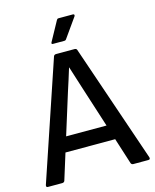

<svg xmlns="http://www.w3.org/2000/svg" viewBox="-123 -914 803 996"><g transform="rotate(-15 279.0 -415.5)"><path d="M226 -710H286C291 -710 295 -711 298 -716L371 -819C375 -825 373 -831 366 -831H288C283 -831 280 -828 278 -824L221 -720C218 -714 219 -710 226 -710ZM9 0H86C92 0 97 -3 99 -8L143 -149H410L455 -8C457 -3 462 0 467 0H548C556 0 559 -4 557 -12L340 -647C338 -653 333 -655 327 -655H228C222 -655 217 -652 215 -647L1 -12C-1 -4 2 0 9 0ZM237 -450C250 -490 263 -530 275 -570H276C289 -529 302 -488 315 -447L385 -229H168Z"/></g></svg>

Font: Sofia Sans Cond SemiBold
Style: Regular
Weight: 600
Width: 3
Designer: Botio Nikoltchev, Ani Petrova
Foundry: lettersoup
Version: Version 4.100